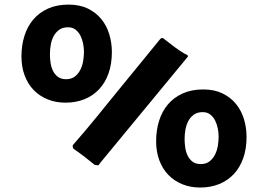

<svg xmlns="http://www.w3.org/2000/svg" viewBox="-20 -798 1111 843"><path d="M516.1 -421.9Q554.7 -469.2 595.2 -518.6Q635.7 -567.9 675.3 -616.7Q681.2 -624 684.1 -627.4Q687 -630.9 691.9 -630.9Q695.3 -630.9 696.3 -630.4Q720.2 -611.3 742.9 -594.2Q765.6 -577.1 789.1 -563Q793 -561.5 799.1 -558.3Q805.2 -555.2 805.2 -551.3Q805.2 -549.3 803.7 -547.9L418.9 -81.5Q415 -76.7 414.3 -74.5Q413.6 -72.3 409.2 -72.3Q406.7 -72.3 403.6 -73Q400.4 -73.7 395 -74.7Q367.2 -97.7 350.3 -110.4Q333.5 -123 324 -129.9Q314.5 -136.7 310.5 -139.2Q306.6 -141.6 304.2 -144Q300.3 -146.5 299.8 -150.4Q299.3 -154.3 299.3 -160.2Q328.1 -192.9 354.7 -224.6Q381.3 -256.3 407.5 -288.3Q433.6 -320.3 460.2 -353.3Q486.8 -386.2 516.1 -421.9ZM74.2 -550.3Q74.2 -598.6 87.2 -640.1Q100.1 -681.6 126 -712.2Q151.9 -742.7 190.7 -760.3Q229.5 -777.8 281.2 -777.8Q330.1 -777.8 366 -760.3Q401.9 -742.7 425.3 -713.6Q448.7 -684.6 460 -647Q471.2 -609.4 471.2 -569.3Q471.2 -517.1 456.5 -475.8Q441.9 -434.6 415 -406Q388.2 -377.4 350.6 -362.3Q313 -347.2 267.6 -347.2Q225.1 -347.2 189.5 -361.6Q153.8 -376 128.2 -402.3Q102.5 -428.7 88.4 -466.3Q74.2 -503.9 74.2 -550.3ZM199.2 -560.1Q199.2 -541 202.1 -521.5Q205.1 -502 213.1 -486.1Q221.2 -470.2 234.9 -460.2Q248.5 -450.2 270 -450.2Q293 -450.2 308.1 -461.7Q323.2 -473.1 332.3 -490.7Q341.3 -508.3 345 -529.5Q348.6 -550.8 348.6 -570.8Q348.6 -587.4 345 -606.2Q341.3 -625 333.3 -641.1Q325.2 -657.2 311.8 -667.7Q298.3 -678.2 278.8 -678.2Q255.4 -678.2 240.2 -667.5Q225.1 -656.7 215.8 -639.6Q206.5 -622.6 202.9 -601.6Q199.2 -580.6 199.2 -560.1ZM665.5 -177.7Q665.5 -226.1 678.5 -267.6Q691.4 -309.1 717.3 -339.6Q743.2 -370.1 782 -387.7Q820.8 -405.3 872.6 -405.3Q921.4 -405.3 957.3 -387.7Q993.2 -370.1 1016.6 -341.1Q1040 -312 1051.3 -274.4Q1062.5 -236.8 1062.5 -196.8Q1062.5 -144.5 1047.9 -103.3Q1033.2 -62 1006.3 -33.4Q979.5 -4.9 941.9 10.3Q904.3 25.4 858.9 25.4Q816.4 25.4 780.8 11Q745.1 -3.4 719.5 -29.8Q693.8 -56.2 679.7 -93.8Q665.5 -131.3 665.5 -177.7ZM790.5 -187.5Q790.5 -168.5 793.5 -148.9Q796.4 -129.4 804.4 -113.5Q812.5 -97.7 826.2 -87.6Q839.8 -77.6 861.3 -77.6Q884.3 -77.6 899.4 -89.1Q914.6 -100.6 923.6 -118.2Q932.6 -135.7 936.3 -157Q939.9 -178.2 939.9 -198.2Q939.9 -214.8 936.3 -233.6Q932.6 -252.4 924.6 -268.6Q916.5 -284.7 903.1 -295.2Q889.6 -305.7 870.1 -305.7Q846.7 -305.7 831.5 -294.9Q816.4 -284.2 807.1 -267.1Q797.9 -250 794.2 -229Q790.5 -208 790.5 -187.5Z"/></svg>

Font: Carter One
Style: Regular
Weight: 400
Designer: vernon adams
Foundry: vernon adams
Version: Version 1.000